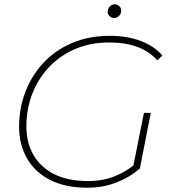

<svg xmlns="http://www.w3.org/2000/svg" viewBox="-20 -871 814 895"><path d="M387 4Q285 4 214 -32Q143 -68 106 -132.5Q69 -197 69 -281Q69 -366 98 -442Q127 -518 181.5 -577Q236 -636 314.5 -670Q393 -704 492 -704Q574 -704 637.5 -679.5Q701 -655 737 -612L713 -590Q677 -631 621 -652Q565 -673 489 -673Q401 -673 329.5 -642Q258 -611 207.5 -557Q157 -503 130 -432.5Q103 -362 103 -282Q103 -207 135.5 -149.5Q168 -92 232 -59.5Q296 -27 391 -27Q460 -27 516 -50Q562 -68 602 -100L651 -345H683L632 -86Q586 -45 523 -20.5Q460 4 387 4ZM512 -787Q500 -787 491 -795.5Q482 -804 482 -816Q482 -830 491.5 -840.5Q501 -851 515 -851Q527 -851 536 -842.5Q545 -834 545 -822Q545 -808 535.5 -797.5Q526 -787 512 -787Z"/></svg>

Font: Montserrat Thin ExtraLight
Style: Italic
Weight: 250
Italic angle: -11.3°
Version: Version 9.000